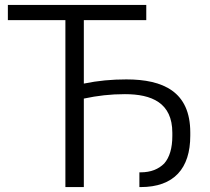

<svg xmlns="http://www.w3.org/2000/svg" viewBox="-20 -761 856 781"><path d="M246 0H321V-360C377 -372 430 -378 488 -378C597 -378 681 -343 681 -221V-208C681 -159 670 -121 648 -96C625 -73 594 -60 552 -60H547V0H552C688 0 754 -76 754 -209V-222C754 -388 644 -438 494 -438C435 -438 379 -433 321 -421V-679H575V-741H12V-679H246Z"/></svg>

Font: Cheyenne Sans Light
Style: Regular
Weight: 300
Designer: The Public Sans project authors (U.S. Web Design System), Libre Franklin designed by Pablo Impallari and Rodrigo Fuenzal
Foundry: The Cheyenne Sans Project Authors
Version: Version 2.007